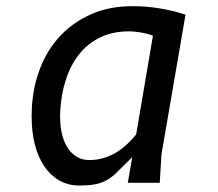

<svg xmlns="http://www.w3.org/2000/svg" viewBox="-20 -578 690 607"><path d="M463.5 -465Q454.5 -469 441.8 -472Q429 -475 417.5 -476.5Q404 -478.5 389.5 -479Q338.5 -479 300.5 -461.5Q262.5 -444 236 -413.5Q209.5 -383 194 -342.5Q178.5 -302 173 -256Q170 -231 170 -210.5Q170 -176 177 -150Q184 -124 196.5 -106.8Q209 -89.5 225.5 -80.8Q242 -72 261.5 -72Q287.5 -72 309.5 -79Q331.5 -86 349.8 -97.5Q368 -109 383.2 -123.5Q398.5 -138 410.5 -153ZM384 0 398 -81 340.5 -24.5Q330 -16 319.8 -9.8Q309.5 -3.5 297.2 0.5Q285 4.5 269 6.5Q253 8.5 231 8.5Q195.5 8.5 167.5 -7.5Q139.5 -23.5 120 -52.2Q100.5 -81 90.2 -121Q80 -161 80 -209.5Q80 -223.5 80.8 -238.2Q81.5 -253 83.5 -268Q90 -323.5 112.5 -375.8Q135 -428 174.2 -468.5Q213.5 -509 269.8 -533.8Q326 -558.5 400 -558.5Q442 -558.5 485 -551.5Q528 -544.5 566.5 -531.5L490.5 -90L485 0Z"/></svg>

Font: B612 Mono
Style: Italic
Weight: 400
Italic angle: -10°
Version: Version 1.005